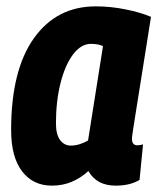

<svg xmlns="http://www.w3.org/2000/svg" viewBox="-20 -574 499 604"><path d="M344 10Q284 10 258 -36Q234 -14 205.5 -2Q177 10 143 10Q84 10 49.5 -35Q15 -80 15 -165Q15 -353 86.5 -453.5Q158 -554 281 -554Q328 -554 375 -544.5Q422 -535 455 -521Q439 -419 428 -351Q417 -283 410.5 -241.5Q404 -200 400.5 -178Q397 -156 396 -148Q395 -140 395 -138Q395 -117 412 -117Q422 -117 430 -120L419 -8Q389 10 344 10ZM257 -132 304 -429Q289 -436 266 -436Q235 -436 210 -403Q185 -370 170.5 -313Q156 -256 156 -186Q156 -151 169 -133.5Q182 -116 203 -116Q217 -116 231 -120.5Q245 -125 257 -132Z"/></svg>

Font: Georama SemiCondensed
Style: Bold Italic
Weight: 700
Width: 4
Italic angle: -9°
Designer: Jean-Baptiste Levee
Foundry: Production Type
Version: Version 1.000